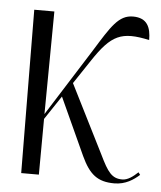

<svg xmlns="http://www.w3.org/2000/svg" viewBox="-45 -582 525 628"><g transform="rotate(5 217.5 -267.5)"><path d="M47 0H105L106 -183L158 -261L244 -73C271 -15 298 7 353 7C390 7 416 -11 435 -28L429 -36C413 -21 396 -8 378 -8C344 -8 330 -27 303 -83L190 -308L242 -386C301 -475 334 -490 426 -470C426 -511 414 -542 367 -542C320 -542 297 -503 245 -419L106 -199L109 -536H43Z"/></g></svg>

Font: Noto Serif Display ExtraCondensed Light
Style: Regular
Weight: 300
Width: 2
Designer: Monotype Design Team
Foundry: Monotype Imaging Inc.
Version: Version 2.009